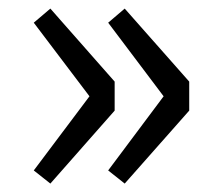

<svg xmlns="http://www.w3.org/2000/svg" viewBox="-20 -510 519 456"><path d="M99.6 -74 60.2 -105.2 192.5 -281.3 60.2 -456.1 99.6 -489.6 252.3 -316.2V-247.3ZM276.2 -74 236.9 -105.2 368.6 -281.3 236.9 -456.1 276.2 -489.6 429.4 -316.2V-247.3Z"/></svg>

Font: Noto Sans KR Thin
Style: Regular
Weight: 100
Designer: Ryoko NISHIZUKA 西塚涼子 (kana, bopomofo & ideographs); Paul D. Hunt (Latin, Greek & Cyrillic); Sandoll Communications 산돌커뮤니
Foundry: Adobe
Version: Version 2.004-H2;hotconv 1.0.118;makeotfexe 2.5.65603